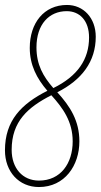

<svg xmlns="http://www.w3.org/2000/svg" viewBox="-33 -744 406 774"><path d="M124 10C228 10 287 -77 287 -174C287 -257 250 -315 198 -372C297 -422 353 -496 353 -596C353 -671 304 -724 237 -724C144 -724 87 -651 87 -551C87 -482 115 -428 158 -378C53 -325 -13 -258 -13 -138C-13 -52 43 10 124 10ZM182 -389C141 -436 114 -483 114 -553C114 -646 165 -699 236 -699C288 -699 326 -661 326 -593C326 -505 280 -437 182 -389ZM124 -16C58 -16 14 -66 14 -140C14 -255 80 -312 174 -360C221 -308 260 -254 260 -174C260 -86 212 -16 124 -16Z"/></svg>

Font: Noto Sans ExtraCondensed Thin
Style: Italic
Weight: 100
Width: 2
Italic angle: -12°
Designer: Monotype Design Team
Foundry: Monotype Imaging Inc.
Version: Version 2.013